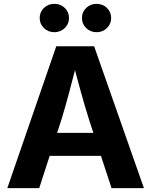

<svg xmlns="http://www.w3.org/2000/svg" viewBox="-20 -965 775 985"><path d="M17.6 0 268.6 -727.5H462.9L718.3 0H552.2L436.5 -352.1Q415 -420.4 393.3 -499Q371.6 -577.6 347.2 -672.9H382.3Q357.9 -577.6 336.9 -498.5Q315.9 -419.4 295.4 -352.1L181.2 0ZM175.3 -165.5V-283.2H560.5V-165.5ZM475.6 -799.8Q443.8 -799.8 422.1 -821Q400.4 -842.3 400.4 -872.6Q400.4 -903.3 422.1 -924.3Q443.8 -945.3 475.6 -945.3Q506.8 -945.3 528.6 -924.3Q550.3 -903.3 550.3 -872.6Q550.3 -842.3 528.6 -821Q506.8 -799.8 475.6 -799.8ZM258.8 -799.8Q227.1 -799.8 205.3 -821Q183.6 -842.3 183.6 -872.6Q183.6 -903.3 205.3 -924.3Q227.1 -945.3 258.8 -945.3Q290.5 -945.3 312.3 -924.3Q334 -903.3 334 -872.6Q334 -842.3 312.3 -821Q290.5 -799.8 258.8 -799.8Z"/></svg>

Font: Inter 20pt
Style: Bold
Weight: 700
Version: Version 4.001;git-66647c0bb